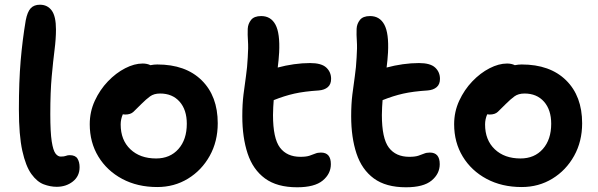

<svg xmlns="http://www.w3.org/2000/svg" viewBox="-20 -780 2531 813"><path d="M220 11Q193 11 165 0.5Q137 -10 113 -43Q89 -76 74.5 -141.5Q60 -207 60 -317Q60 -435 67.5 -523Q75 -611 89 -694Q96 -730 110 -745Q124 -760 149 -760Q181 -760 199 -735.5Q217 -711 217 -655Q217 -616 211 -569Q205 -522 199 -456.5Q193 -391 193 -297Q193 -220 199 -181.5Q205 -143 215 -130Q225 -117 237 -117Q252 -117 259 -120Q266 -123 275 -123Q299 -123 308 -108.5Q317 -94 317 -72Q317 -34 288.5 -11.5Q260 11 220 11Z M646 12Q562 12 497.5 -22.5Q433 -57 396.5 -117Q360 -177 360 -254Q360 -307 381.5 -353.5Q403 -400 437 -435.5Q471 -471 510 -491Q549 -511 584 -511Q603 -511 617 -504Q632 -507 646 -507Q766 -507 834 -440Q902 -373 902 -258Q902 -181 868 -120Q834 -59 776 -23.5Q718 12 646 12ZM491 -253Q491 -187 532 -148Q573 -109 641 -109Q700 -109 735.5 -149Q771 -189 771 -256Q771 -315 740.5 -349.5Q710 -384 658 -384Q632 -384 615.5 -372Q599 -360 579 -340Q557 -318 545 -306.5Q533 -295 510 -295Q505 -295 500 -296Q491 -275 491 -253Z M1238 13Q1153 13 1102 -24.5Q1051 -62 1028.5 -130Q1006 -198 1006 -288Q1006 -339 1011 -379.5Q1016 -420 1021.5 -457.5Q1027 -495 1029 -536Q1032 -579 1030 -606Q1028 -633 1029 -658Q1030 -679 1043 -695.5Q1056 -712 1086 -712Q1127 -712 1146.5 -675.5Q1166 -639 1162 -558Q1161 -541 1159.5 -525Q1158 -509 1156 -494Q1189 -503 1224.5 -508Q1260 -513 1293 -513Q1341 -513 1361.5 -494Q1382 -475 1382 -446Q1382 -423 1368 -411Q1354 -399 1330 -397Q1268 -393 1226 -383.5Q1184 -374 1139 -356Q1138 -342 1137 -326Q1136 -310 1136 -293Q1136 -194 1165.5 -155Q1195 -116 1252 -116Q1276 -116 1290 -120.5Q1304 -125 1314.5 -129.5Q1325 -134 1339 -134Q1381 -134 1381 -85Q1381 -44 1346.5 -15.5Q1312 13 1238 13Z M1699 13Q1614 13 1563 -24.5Q1512 -62 1489.5 -130Q1467 -198 1467 -288Q1467 -339 1472 -379.5Q1477 -420 1482.5 -457.5Q1488 -495 1490 -536Q1493 -579 1491 -606Q1489 -633 1490 -658Q1491 -679 1504 -695.5Q1517 -712 1547 -712Q1588 -712 1607.5 -675.5Q1627 -639 1623 -558Q1622 -541 1620.5 -525Q1619 -509 1617 -494Q1650 -503 1685.5 -508Q1721 -513 1754 -513Q1802 -513 1822.5 -494Q1843 -475 1843 -446Q1843 -423 1829 -411Q1815 -399 1791 -397Q1729 -393 1687 -383.5Q1645 -374 1600 -356Q1599 -342 1598 -326Q1597 -310 1597 -293Q1597 -194 1626.5 -155Q1656 -116 1713 -116Q1737 -116 1751 -120.5Q1765 -125 1775.5 -129.5Q1786 -134 1800 -134Q1842 -134 1842 -85Q1842 -44 1807.5 -15.5Q1773 13 1699 13Z M2189 12Q2105 12 2040.5 -22.5Q1976 -57 1939.5 -117Q1903 -177 1903 -254Q1903 -307 1924.5 -353.5Q1946 -400 1980 -435.5Q2014 -471 2053 -491Q2092 -511 2127 -511Q2146 -511 2160 -504Q2175 -507 2189 -507Q2309 -507 2377 -440Q2445 -373 2445 -258Q2445 -181 2411 -120Q2377 -59 2319 -23.5Q2261 12 2189 12ZM2034 -253Q2034 -187 2075 -148Q2116 -109 2184 -109Q2243 -109 2278.5 -149Q2314 -189 2314 -256Q2314 -315 2283.5 -349.5Q2253 -384 2201 -384Q2175 -384 2158.5 -372Q2142 -360 2122 -340Q2100 -318 2088 -306.5Q2076 -295 2053 -295Q2048 -295 2043 -296Q2034 -275 2034 -253Z"/></svg>

Font: Shantell Sans Normal
Style: Regular
Weight: 600
Designer: Stephen Nixon, Anya Danilova, Shantell Martin
Foundry: Arrow Type
Version: Version 1.009;[a7da0bfa3]